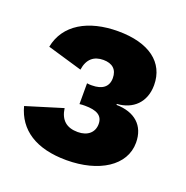

<svg xmlns="http://www.w3.org/2000/svg" viewBox="-84 -813 547 564"><g transform="rotate(20 189.5 -531.0)"><path d="M194 -735C101 -735 33 -696 19 -623L128 -591C133 -626 153 -641 182 -641C210 -641 226 -627 226 -600C226 -573 208 -559 175 -559C171 -559 165 -559 160 -560V-495C166 -496 172 -496 177 -496C213 -496 233 -486 233 -459C233 -433 214 -416 183 -416C148 -416 128 -433 123 -469L9 -434C27 -366 84 -327 180 -327C281 -327 355 -373 355 -445C355 -499 320 -529 263 -530V-533C312 -536 347 -568 347 -622C347 -693 291 -735 194 -735Z"/></g></svg>

Font: Work Sans
Style: Bold
Weight: 700
Designer: Wei Huang
Foundry: Wei Huang
Version: Version 2.012